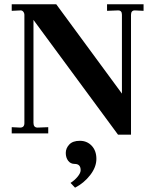

<svg xmlns="http://www.w3.org/2000/svg" viewBox="-20 -617 717 888"><path d="M327.1 251 306.2 229Q325.2 216.8 339.1 200Q353 183.1 353 169.9Q353 141.1 325.2 141.1Q306.2 141.1 295.2 126.5Q284.2 111.8 284.2 90.3Q284.2 68.8 300.3 51.5Q316.4 34.2 349.4 34.2Q382.3 34.2 404.1 57.1Q425.8 80.1 425.8 117.9Q425.8 155.8 397 192.9Q368.2 230 327.1 251ZM475.1 -597.2H644V-566.9L605 -568.8H603Q585.9 -568.8 585.9 -547.9V5.9H525.9L134.8 -524.9V-48.8Q134.8 -26.9 153.8 -26.9L203.1 -28.8V0H34.2V-28.8L73.2 -26.9Q93.3 -26.9 92.8 -48.8V-547.9Q92.8 -556.6 87.4 -563.2Q82 -569.8 73.2 -568.8L34.2 -566.9V-597.2H240.2L543.9 -184.1V-548.8Q543.9 -568.8 526.9 -568.8H523.9L475.1 -566.9Z"/></svg>

Font: Unna-Bold
Style: Bold
Weight: 700
Designer: Jorge de Buen U.
Foundry: Omnibus-Type
Version: Version 2.006;PS 002.006;hotconv 1.0.70;makeotf.lib2.5.58329